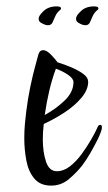

<svg xmlns="http://www.w3.org/2000/svg" viewBox="-20 -597 339 601"><path d="M130 -518Q121 -518 108 -526Q101 -530 101 -539Q101 -548 116.5 -562.5Q132 -577 157 -577Q171 -577 171 -571Q171 -567 166 -564Q157 -556 152.5 -545Q148 -534 144 -526Q140 -518 130 -518ZM247 -518Q238 -518 225 -526Q218 -530 218 -539Q218 -548 233.5 -562.5Q249 -577 274 -577Q288 -577 288 -571Q288 -567 283 -564Q274 -556 269.5 -545Q265 -534 261 -526Q257 -518 247 -518ZM140 -16Q106 -16 87.5 -38Q69 -60 62.5 -94.5Q56 -129 56 -164Q56 -188 58 -209.5Q60 -231 62 -247Q67 -288 75 -326Q83 -364 90.5 -391Q98 -418 100 -426Q104 -440 115 -440Q126 -440 140 -425.5Q154 -411 160 -402Q183 -395 205 -385.5Q227 -376 241.5 -365Q256 -354 256 -341Q256 -316 235 -291Q214 -266 182 -245Q150 -224 117 -209Q114 -185 114 -161Q114 -121 124 -91Q134 -61 158 -61Q179 -61 198.5 -76Q218 -91 235 -114Q252 -137 265.5 -160.5Q279 -184 286 -200Q288 -206 295 -206Q299 -206 299 -197.5Q299 -189 287 -163Q275 -139 262.5 -117.5Q250 -96 238 -80Q221 -58 196.5 -37Q172 -16 140 -16ZM120 -237Q155 -256 182.5 -282.5Q210 -309 210 -340Q210 -351 193.5 -362.5Q177 -374 155 -382Q143 -350 134.5 -314Q126 -278 120 -237Z"/></svg>

Font: Comforter
Style: Regular
Weight: 400
Designer: Robert E. Leuschke
Foundry: Robert E. Leuschke
Version: Version 1.013; ttfautohint (v1.8.3)